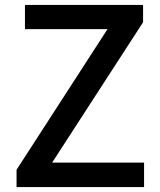

<svg xmlns="http://www.w3.org/2000/svg" viewBox="-20 -757 647 777"><path d="M47 0V-70L415 -639H81V-737H559V-667L191 -99H563V0Z"/></svg>

Font: Noto Sans SC Thin Medium
Style: Regular
Weight: 500
Version: Version 2.004-H2;hotconv 1.0.118;makeotfexe 2.5.65603